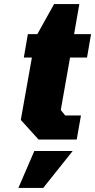

<svg xmlns="http://www.w3.org/2000/svg" viewBox="-20 -691 471 951"><path d="M171 0 83 -97 138 -406H98L118 -522H165L248 -671H373L347 -522H431L411 -406H327L281 -146L303 -119H381L360 0ZM71 240 150 57H340L194 240Z"/></svg>

Font: Tomorrow
Style: Bold Italic
Weight: 700
Italic angle: -10°
Designer: Tony de Marco, Monica Rizzolli
Foundry: Just in Type
Version: Version 2.002